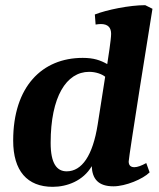

<svg xmlns="http://www.w3.org/2000/svg" viewBox="-20 -716 615 743"><path d="M184 7C239 7 302 -16 335 -73C337 -24 360 5 419 5C466 5 533 -23 559 -49L546 -85C528 -75 512 -69 500 -69C486 -69 478 -76 478 -91C478 -108 563 -642 570 -682L542 -696C481 -696 393 -678 347 -660L350 -621C357 -622 364 -623 370 -623C398 -623 410 -609 410 -585C410 -563 398 -488 395 -468C368 -483 343 -492 300 -492C143 -492 31 -381 31 -172C31 -55 85 7 184 7ZM238 -53C200 -53 176 -83 176 -163C176 -342 237 -438 325 -438C351 -438 375 -429 387 -419L358 -234C339 -114 297 -53 238 -53Z"/></svg>

Font: Caladea
Style: Bold Italic
Weight: 700
Italic angle: -9°
Designer: Carolina Giovagnoli and Andres Torresi
Foundry: Carolina Giovagnoli & Andres Torresi
Version: Version 1.001;hotconv 1.0.109;makeotfexe 2.5.65596